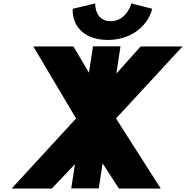

<svg xmlns="http://www.w3.org/2000/svg" viewBox="-20 -1095 1080 1115"><path d="M913.5 0 653.8 -407 1039.7 -825H796.7L655.6 -667.7L679.8 -826H520L496.6 -673L406.7 -825H173.7L421.8 -407L47.5 0H280.5L415.3 -141.5L393.8 -1H553.6L575.8 -146.5L670.5 0ZM743 -1075C743 -1075 716.2 -972 622.2 -972C528.2 -972 533 -1075 533 -1075L402.3 -1044C397.9 -937 476.6 -863 605.6 -863C734.6 -863 835.9 -937 864.3 -1044Z"/></svg>

Font: Sztylet
Style: BdObl
Weight: 700
Foundry: Cannot Into Space Fonts, PlusOne Fonts
Version: Version 0.12